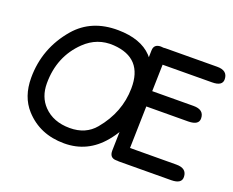

<svg xmlns="http://www.w3.org/2000/svg" viewBox="-121 -945 1436 1182"><g transform="rotate(20 597.0 -353.5)"><path d="M777.8 -732.9 1116.7 -734.9Q1185.5 -735.4 1187 -678.7Q1188.5 -633.8 1119.6 -633.8Q958 -632.8 796.9 -631.8L792.5 -457L1062.5 -458.5Q1131.3 -459 1132.8 -402.8Q1134.3 -358.4 1065.4 -357.4L790.5 -356L783.7 -81.5L1086.4 -83Q1155.3 -83.5 1156.7 -27.3Q1158.2 17.6 1089.4 18.1L747.6 20Q741.7 20 736.8 19Q732.9 19 729 19Q685.1 18.1 686.5 -30.8L702.6 -691.4Q703.6 -732.9 748.5 -733.4Q758.8 -733.4 766.6 -731.9Q772 -732.9 777.8 -732.9ZM474.1 -641.1Q365.2 -648.4 285.2 -571.3Q166.5 -457 166.5 -280.8Q166.5 -191.9 220.7 -135.7Q284.2 -69.8 392.1 -69.8Q496.6 -69.8 556.2 -141.6Q664.1 -271 666 -428.7Q668.9 -627.9 474.1 -641.1ZM468.3 -738.3Q764.6 -734.9 764.2 -429.2Q763.7 -231.9 645.5 -90.3Q544.9 30.8 392.1 30.8Q232.9 30.8 134.3 -78.1Q64 -155.8 64 -279.8Q64 -473.6 191.4 -622.1Q293.5 -740.2 468.3 -738.3Z"/></g></svg>

Font: Comic Relief
Style: Regular
Weight: 400
Designer: Jeff Davis
Foundry: Loudifier
Version: Version 1.0